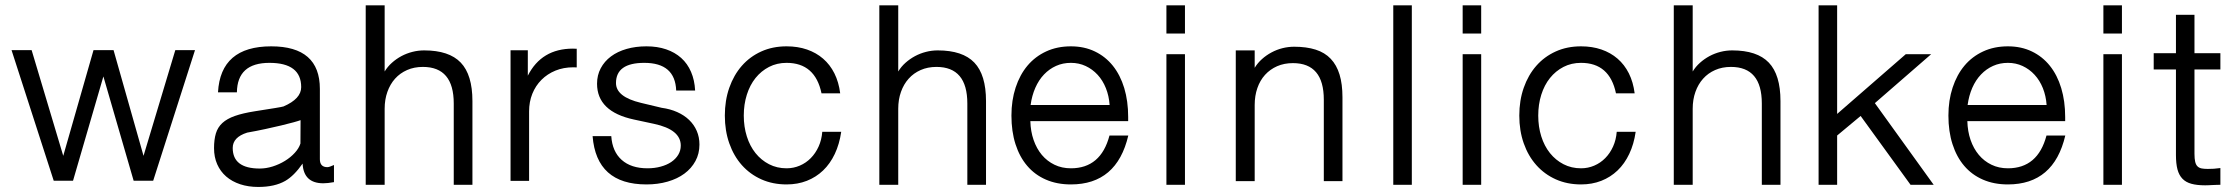

<svg xmlns="http://www.w3.org/2000/svg" viewBox="-20 -704 8579 738"><path d="M729.5 -511.2 568.8 -9.3H493.7L377.4 -410.2L260.7 -9.3H186.5L24.4 -511.2H101.6L223.1 -105L339.4 -511.2H416.5L531.7 -105L653.8 -511.2Z M1263.7 -3.9Q1239.3 0.5 1222.7 0.5Q1147 0.5 1143.1 -75.2Q1110.4 -28.3 1076.7 -8.8Q1036.1 14.6 972.7 14.6Q934.6 14.6 903.1 4.2Q871.6 -6.3 849.4 -25.6Q827.1 -44.9 814.9 -72.5Q802.7 -100.1 802.7 -134.8Q802.7 -167.5 809.8 -191.2Q816.9 -214.8 834.7 -231.2Q852.5 -247.6 882.8 -258.3Q913.1 -269 960 -276.4Q1009.8 -284.2 1036.9 -288.6Q1064 -293 1069.8 -294.9Q1137.7 -324.2 1137.7 -369.1Q1137.7 -462.4 1015.6 -462.4Q892.1 -462.4 890.6 -349.1H817.9Q827.6 -525.9 1022.5 -525.9Q1209.5 -525.9 1209.5 -362.3V-92.3Q1209.5 -61.5 1238.3 -61.5Q1245.6 -61.5 1263.7 -69.8ZM1135.3 -242.2Q1127.9 -239.3 1108.4 -233.9Q1088.9 -228.5 1061.3 -221.9Q1033.7 -215.3 1000 -208Q966.3 -200.7 930.2 -194.3Q874.5 -176.8 874.5 -135.3Q874.5 -56.2 978.5 -56.2Q1002.9 -56.2 1028.3 -64.2Q1053.7 -72.3 1075.4 -85.7Q1097.2 -99.1 1113 -116.5Q1128.9 -133.8 1134.8 -152.3Z M1795.9 6.3H1724.1V-306.2Q1724.1 -446.8 1605.5 -446.8Q1571.8 -446.8 1544.7 -434.8Q1517.6 -422.9 1498.5 -401.6Q1479.5 -380.4 1469 -350.8Q1458.5 -321.3 1458.5 -286.1V6.3H1385.7V-683.6H1458.5V-429.2Q1469.7 -447.8 1486.3 -462.6Q1502.9 -477.5 1522.9 -488.3Q1543 -499 1565.2 -504.6Q1587.4 -510.3 1610.4 -510.3Q1706.1 -510.3 1751 -463.4Q1795.9 -416.5 1795.9 -315.4Z M2196.8 -444.8Q2193.4 -444.8 2190.2 -445.1Q2187 -445.3 2183.6 -445.3Q2146 -445.3 2115 -432.6Q2084 -419.9 2061.3 -397.2Q2038.6 -374.5 2026.1 -343.5Q2013.7 -312.5 2013.7 -275.9V-8.8H1942.4V-510.7H2008.8V-413.1Q2061.5 -517.1 2182.1 -517.1Q2186 -517.1 2189.5 -516.8Q2192.9 -516.6 2196.8 -516.6Z M2668.5 -148.4Q2668.5 -113.3 2653.1 -85Q2637.7 -56.6 2610.6 -36.6Q2583.5 -16.6 2546.1 -5.9Q2508.8 4.9 2464.8 4.9Q2272.5 4.9 2257.8 -180.7H2329.6Q2333.5 -121.6 2369.6 -89.4Q2405.8 -57.1 2468.8 -57.1Q2496.1 -57.1 2519.5 -63.5Q2543 -69.8 2560.1 -81.3Q2577.1 -92.8 2586.9 -108.9Q2596.7 -125 2596.7 -144.5Q2596.7 -206.1 2493.7 -228L2416.5 -244.6Q2274.9 -274.9 2274.9 -382.3Q2274.9 -415 2289.1 -441.7Q2303.2 -468.3 2328.4 -487.1Q2353.5 -505.9 2388.4 -515.9Q2423.3 -525.9 2464.8 -525.9Q2506.8 -525.9 2540.5 -514.4Q2574.2 -502.9 2598.4 -481.2Q2622.6 -459.5 2636.2 -427.7Q2649.9 -396 2651.9 -356H2579.1Q2575.2 -462.4 2456.5 -462.4Q2347.7 -462.4 2347.7 -384.8Q2347.7 -331.5 2443.8 -308.6L2523.4 -289.6Q2556.2 -285.2 2583 -273.2Q2609.9 -261.2 2628.9 -242.9Q2647.9 -224.6 2658.2 -200.7Q2668.5 -176.8 2668.5 -148.4Z M3213.4 -197.3Q3206.5 -149.9 3188.7 -112.3Q3170.9 -74.7 3143.8 -48.8Q3116.7 -22.9 3081.3 -9Q3045.9 4.9 3003.4 4.9Q2950.2 4.9 2906.5 -14.6Q2862.8 -34.2 2831.5 -69.3Q2800.3 -104.5 2783.2 -153.1Q2766.1 -201.7 2766.1 -259.8Q2766.1 -317.9 2783.2 -366.7Q2800.3 -415.5 2831.3 -450.9Q2862.3 -486.3 2906 -506.1Q2949.7 -525.9 3003.4 -525.9Q3046.4 -525.9 3081.8 -513.7Q3117.2 -501.5 3143.8 -478.5Q3170.4 -455.6 3187.3 -421.9Q3204.1 -388.2 3209.5 -345.2H3137.7Q3113.3 -462.4 3003.4 -462.4Q2966.3 -462.4 2936 -446.8Q2905.8 -431.2 2884 -404.1Q2862.3 -377 2850.6 -339.8Q2838.9 -302.7 2838.9 -259.8Q2838.9 -216.8 2850.6 -179.7Q2862.3 -142.6 2884 -115.5Q2905.8 -88.4 2936 -72.8Q2966.3 -57.1 3003.4 -57.1Q3030.3 -57.1 3054.2 -67.4Q3078.1 -77.6 3096.4 -96.2Q3114.7 -114.7 3126.5 -140.6Q3138.2 -166.5 3140.6 -197.3Z M3770 6.3H3698.2V-306.2Q3698.2 -446.8 3579.6 -446.8Q3545.9 -446.8 3518.8 -434.8Q3491.7 -422.9 3472.7 -401.6Q3453.6 -380.4 3443.1 -350.8Q3432.6 -321.3 3432.6 -286.1V6.3H3359.9V-683.6H3432.6V-429.2Q3443.8 -447.8 3460.4 -462.6Q3477.1 -477.5 3497.1 -488.3Q3517.1 -499 3539.3 -504.6Q3561.5 -510.3 3584.5 -510.3Q3680.2 -510.3 3725.1 -463.4Q3770 -416.5 3770 -315.4Z M4316.9 -183.1Q4272.9 4.9 4096.2 4.9Q4042.5 4.9 4000 -13.7Q3957.5 -32.2 3928.2 -66.7Q3898.9 -101.1 3883.3 -149.9Q3867.7 -198.7 3867.7 -259.8Q3867.7 -318.4 3883.8 -367.4Q3899.9 -416.5 3929.4 -451.7Q3959 -486.8 4001.2 -506.3Q4043.5 -525.9 4096.2 -525.9Q4147.5 -525.9 4188.2 -506.3Q4229 -486.8 4257.6 -451.2Q4286.1 -415.5 4301.3 -365.5Q4316.4 -315.4 4316.4 -254.4V-238.3H3940.4Q3941.4 -199.2 3952.9 -166Q3964.4 -132.8 3984.6 -108.6Q4004.9 -84.5 4033.2 -70.8Q4061.5 -57.1 4096.2 -57.1Q4211.4 -57.1 4244.6 -183.1ZM4245.1 -300.3Q4242.7 -335.4 4230.7 -365.2Q4218.8 -395 4199 -416.5Q4179.2 -438 4153.1 -450.2Q4127 -462.4 4096.2 -462.4Q4065.4 -462.4 4039.3 -450.7Q4013.2 -439 3992.9 -417.7Q3972.7 -396.5 3959.5 -366.5Q3946.3 -336.4 3941.4 -300.3Z M4534.7 -575.2H4463.4V-683.6H4534.7ZM4534.7 6.3H4463.4V-495.6H4534.7Z M5140.1 -7.8H5068.4V-320.8Q5068.4 -461.4 4949.7 -461.4Q4916 -461.4 4888.9 -449.5Q4861.8 -437.5 4842.5 -416.3Q4823.2 -395 4813 -365.5Q4802.7 -335.9 4802.7 -300.3V-7.8H4730V-510.3H4802.7V-443.4Q4814 -461.9 4830.6 -476.8Q4847.2 -491.7 4867.2 -502.4Q4887.2 -513.2 4909.4 -518.8Q4931.6 -524.4 4954.6 -524.4Q5002 -524.4 5037.1 -513.2Q5072.3 -502 5095 -478Q5117.7 -454.1 5128.9 -417.5Q5140.1 -380.9 5140.1 -330.1Z M5406.7 6.3H5335.4V-683.6H5406.7Z M5673.3 -575.2H5602.1V-683.6H5673.3ZM5673.3 6.3H5602.1V-495.6H5673.3Z M6267.1 -197.3Q6260.3 -149.9 6242.4 -112.3Q6224.6 -74.7 6197.5 -48.8Q6170.4 -22.9 6135 -9Q6099.6 4.9 6057.1 4.9Q6003.9 4.9 5960.2 -14.6Q5916.5 -34.2 5885.3 -69.3Q5854 -104.5 5836.9 -153.1Q5819.8 -201.7 5819.8 -259.8Q5819.8 -317.9 5836.9 -366.7Q5854 -415.5 5885 -450.9Q5916 -486.3 5959.7 -506.1Q6003.4 -525.9 6057.1 -525.9Q6100.1 -525.9 6135.5 -513.7Q6170.9 -501.5 6197.5 -478.5Q6224.1 -455.6 6241 -421.9Q6257.8 -388.2 6263.2 -345.2H6191.4Q6167 -462.4 6057.1 -462.4Q6020 -462.4 5989.7 -446.8Q5959.5 -431.2 5937.7 -404.1Q5916 -377 5904.3 -339.8Q5892.6 -302.7 5892.6 -259.8Q5892.6 -216.8 5904.3 -179.7Q5916 -142.6 5937.7 -115.5Q5959.5 -88.4 5989.7 -72.8Q6020 -57.1 6057.1 -57.1Q6084 -57.1 6107.9 -67.4Q6131.8 -77.6 6150.1 -96.2Q6168.5 -114.7 6180.2 -140.6Q6191.9 -166.5 6194.3 -197.3Z M6823.7 6.3H6752V-306.2Q6752 -446.8 6633.3 -446.8Q6599.6 -446.8 6572.5 -434.8Q6545.4 -422.9 6526.4 -401.6Q6507.3 -380.4 6496.8 -350.8Q6486.3 -321.3 6486.3 -286.1V6.3H6413.6V-683.6H6486.3V-429.2Q6497.6 -447.8 6514.2 -462.6Q6530.8 -477.5 6550.8 -488.3Q6570.8 -499 6593 -504.6Q6615.2 -510.3 6638.2 -510.3Q6733.9 -510.3 6778.8 -463.4Q6823.7 -416.5 6823.7 -315.4Z M7412.6 6.3H7323.7L7131.8 -258.3L7041.5 -183.1V6.3H6970.2V-683.6H7041.5V-266.1L7305.2 -495.6H7402.8L7186.5 -307.6Z M7918.5 -183.1Q7874.5 4.9 7697.8 4.9Q7644 4.9 7601.6 -13.7Q7559.1 -32.2 7529.8 -66.7Q7500.5 -101.1 7484.9 -149.9Q7469.2 -198.7 7469.2 -259.8Q7469.2 -318.4 7485.4 -367.4Q7501.5 -416.5 7531 -451.7Q7560.5 -486.8 7602.8 -506.3Q7645 -525.9 7697.8 -525.9Q7749 -525.9 7789.8 -506.3Q7830.6 -486.8 7859.1 -451.2Q7887.7 -415.5 7902.8 -365.5Q7918 -315.4 7918 -254.4V-238.3H7542Q7543 -199.2 7554.4 -166Q7565.9 -132.8 7586.2 -108.6Q7606.4 -84.5 7634.8 -70.8Q7663.1 -57.1 7697.8 -57.1Q7813 -57.1 7846.2 -183.1ZM7846.7 -300.3Q7844.2 -335.4 7832.3 -365.2Q7820.3 -395 7800.5 -416.5Q7780.8 -438 7754.6 -450.2Q7728.5 -462.4 7697.8 -462.4Q7667 -462.4 7640.9 -450.7Q7614.7 -439 7594.5 -417.7Q7574.2 -396.5 7561 -366.5Q7547.9 -336.4 7543 -300.3Z M8136.2 -575.2H8064.9V-683.6H8136.2ZM8136.2 6.3H8064.9V-495.6H8136.2Z M8514.6 6.3Q8509.3 6.3 8500.5 6.6Q8491.7 6.8 8482.9 7.3Q8474.1 7.8 8466.6 8.1Q8459 8.3 8455.6 8.3Q8424.3 8.3 8403.1 2.4Q8381.8 -3.4 8368.7 -17.1Q8355.5 -30.8 8349.6 -53Q8343.8 -75.2 8343.8 -107.9V-437H8258.3V-499.5H8343.8V-647H8415V-499.5H8514.6V-437H8415V-112.8Q8415 -93.8 8417.7 -82.3Q8420.4 -70.8 8426.5 -64.7Q8432.6 -58.6 8442.4 -56.6Q8452.1 -54.7 8466.3 -54.7Q8477.5 -54.7 8489.5 -55.4Q8501.5 -56.2 8514.6 -58.1Z"/></svg>

Font: SakalBharati
Style: Regular
Weight: 400
Designer: CDAC GIST
Foundry: CDAC
Version: 13.02